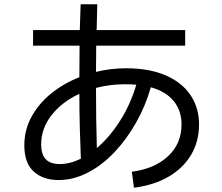

<svg xmlns="http://www.w3.org/2000/svg" viewBox="-20 -824 1040 900"><path d="M608 56 598 -19Q705 -33 768 -92Q831 -151 831 -241Q831 -305 794.5 -350Q758 -395 687 -415Q662 -327 617.5 -248.5Q573 -170 515.5 -109.5Q458 -49 391 -14.5Q324 20 254 20Q183 20 138.5 -19.5Q94 -59 94 -143Q94 -215 128 -277Q162 -339 220 -386Q278 -433 352 -462Q352 -536 353 -610H135V-683H354Q356 -744 358 -804H436Q434 -745 433 -683H848V-610H431Q430 -549 430 -487Q499 -504 570 -504Q680 -504 757 -470.5Q834 -437 873.5 -377.5Q913 -318 913 -241Q913 -161 876 -98.5Q839 -36 770.5 4Q702 44 608 56ZM566 -429Q495 -429 430 -412Q430 -261 434 -130Q493 -180 542 -256.5Q591 -333 619 -427Q594 -429 566 -429ZM173 -148Q173 -99 195 -77Q217 -55 260 -55Q308 -55 359 -80Q356 -151 354 -228Q352 -305 352 -384Q271 -347 222 -284.5Q173 -222 173 -148Z"/></svg>

Font: Murecho
Style: Regular
Weight: 400
Designer: Neil Summerour
Foundry: Positype
Version: Version 1.010; ttfautohint (v1.8.3)